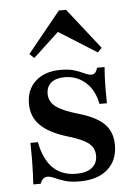

<svg xmlns="http://www.w3.org/2000/svg" viewBox="-50 -697 532 747"><g transform="rotate(-5 216.0 -323.5)"><path d="M231.5 11.3Q196 11.3 173 4Q150 -3.2 134.7 -10.5Q119.4 -17.7 107.3 -17.7Q87.9 -17.7 79 7.3H50Q51.6 -13.7 52.4 -36.7Q53.2 -59.7 53.6 -88.7Q54 -117.7 53.2 -154.8H82.3Q95.2 -87.1 129.8 -53.2Q164.5 -19.4 221 -19.4Q260.5 -19.4 281.9 -36.3Q303.2 -53.2 303.2 -83.1Q303.2 -112.9 280.2 -131.5Q257.3 -150 200 -166.9Q127.4 -188.7 94 -222.6Q60.5 -256.5 60.5 -306.5Q60.5 -362.1 96.8 -394.8Q133.1 -427.4 194.4 -427.4Q226.6 -427.4 248.4 -420.6Q270.2 -413.7 285.9 -406Q301.6 -398.4 312.9 -398.4Q321.8 -398.4 327.4 -404.4Q333.1 -410.5 337.1 -423.4H366.1Q364.5 -405.6 363.7 -386.7Q362.9 -367.7 362.5 -343.1Q362.1 -318.5 362.9 -282.3H333.9Q323.4 -337.1 289.1 -367.3Q254.8 -397.6 207.3 -397.6Q174.2 -397.6 155.2 -382.3Q136.3 -366.9 136.3 -338.7Q136.3 -308.9 161.3 -289.1Q186.3 -269.4 247.6 -251.6Q317.7 -231.5 348.8 -200.4Q379.8 -169.4 379.8 -117.7Q379.8 -57.3 340.3 -23Q300.8 11.3 231.5 11.3ZM96.8 -482.3 79 -499.2 208.1 -658.1H236.3L361.3 -499.2L345.2 -482.3L177.4 -587.9L220.2 -596.8Z"/></g></svg>

Font: Playfair SemiBold
Style: Regular
Weight: 600
Designer: Claus Eggers Sørensen
Foundry: Claus Eggers Sørensen
Version: Version 2.001;gftools[0.9.30]